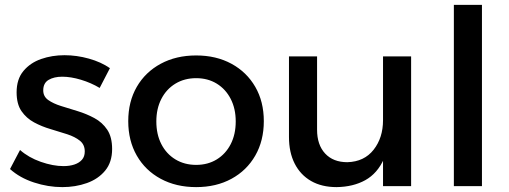

<svg xmlns="http://www.w3.org/2000/svg" viewBox="-20 -762 2083 786"><path d="M388 -402Q353 -423 311.5 -435.5Q270 -448 235 -448Q201 -448 179 -435Q157 -422 157 -392Q157 -367 177.5 -352.5Q198 -338 230 -328Q262 -318 298 -307Q334 -296 366.5 -278.5Q399 -261 419 -231Q439 -201 439 -152Q439 -98 410.5 -63.5Q382 -29 335.5 -12.5Q289 4 235 4Q177 4 119 -15Q61 -34 21 -70L62 -148Q97 -117 147 -99.5Q197 -82 240 -82Q265 -82 284.5 -88.5Q304 -95 315.5 -108Q327 -121 327 -142Q327 -170 307 -186Q287 -202 255 -212.5Q223 -223 187 -233.5Q151 -244 119.5 -261Q88 -278 68 -307Q48 -336 48 -384Q48 -438 76 -471.5Q104 -505 148.5 -520.5Q193 -536 244 -536Q294 -536 344 -522Q394 -508 430 -483Z M783 -535Q865 -535 927.5 -501Q990 -467 1025 -406.5Q1060 -346 1060 -266Q1060 -186 1025 -125Q990 -64 927.5 -30Q865 4 783 4Q701 4 638 -30Q575 -64 540 -125Q505 -186 505 -266Q505 -346 540 -406.5Q575 -467 638 -501Q701 -535 783 -535ZM783 -442Q735 -442 698 -419.5Q661 -397 640.5 -357Q620 -317 620 -265Q620 -212 640.5 -172Q661 -132 698 -109.5Q735 -87 783 -87Q831 -87 867.5 -109.5Q904 -132 924.5 -172Q945 -212 945 -265Q945 -317 924.5 -357Q904 -397 867.5 -419.5Q831 -442 783 -442Z M1278 -231Q1278 -169 1311 -133.5Q1344 -98 1402 -98Q1471 -100 1509.5 -149Q1548 -198 1548 -270H1579Q1579 -172 1552 -112Q1525 -52 1475.5 -24.5Q1426 3 1358 4Q1297 4 1253.5 -21Q1210 -46 1186.5 -92Q1163 -138 1163 -201V-531H1278ZM1548 -531H1663V0H1548Z M1838 -742H1953V0H1838Z"/></svg>

Font: Alexandria
Style: Regular
Weight: 400
Designer: Mohamed Gaber
Foundry: Kief Type Foundry
Version: Version 5.100